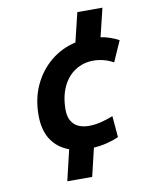

<svg xmlns="http://www.w3.org/2000/svg" viewBox="-89 -759 741 934"><g transform="rotate(-10 282.0 -292.0)"><path d="M167 109 203 -43Q147 -63 116 -110Q85 -157 85 -231Q85 -314 116 -380Q147 -446 201 -490Q255 -534 323 -549L358 -693H482L448 -553Q470 -550 493 -542Q516 -534 537 -523L492 -421Q467 -435 442 -441Q417 -447 393 -447Q344 -447 304 -421.5Q264 -396 241.5 -348Q219 -300 219 -235Q219 -199 233 -177.5Q247 -156 269 -147Q291 -138 318 -138Q348 -138 379.5 -146Q411 -154 438 -165L447 -60Q421 -48 389 -40Q357 -32 323 -30L290 109Z"/></g></svg>

Font: Ubuntu Sans
Style: Bold Italic
Weight: 700
Italic angle: -13.5°
Designer: Dalton Maag Ltd
Foundry: Dalton Maag Ltd
Version: Version 1.006